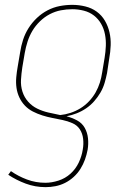

<svg xmlns="http://www.w3.org/2000/svg" viewBox="-20 -548 540 791"><path d="M168 223Q125 223 86 208.5Q47 194 14 172L25 157Q55 178 91 191.5Q127 205 167 205Q193 205 221 196Q249 187 270.5 167.5Q292 148 304.5 121.5Q317 95 321 68Q325 46 322.5 24Q320 2 309 -15Q298 -32 278.5 -40.5Q259 -49 238 -53.5Q217 -58 196 -62Q175 -66 154.5 -72.5Q134 -79 115.5 -88.5Q97 -98 83 -112.5Q69 -127 60 -146Q51 -165 48 -186Q45 -207 47 -229.5Q49 -252 53 -274L63 -333Q67 -359 75 -384Q83 -409 97.5 -432Q112 -455 132 -474Q152 -493 176 -505.5Q200 -518 226 -523Q252 -528 278 -528Q305 -528 331.5 -521.5Q358 -515 378.5 -500Q399 -485 412 -463Q425 -441 431 -415Q437 -389 436 -361.5Q435 -334 430 -307L421 -247Q417 -227 411 -206.5Q405 -186 394 -167Q383 -148 368 -131Q353 -114 334.5 -101.5Q316 -89 295.5 -81Q275 -73 254 -69Q277 -63 297.5 -52Q318 -41 329 -21.5Q340 -2 342.5 21.5Q345 45 341 69Q337 90 330 109.5Q323 129 311.5 147.5Q300 166 283.5 181Q267 196 248 205.5Q229 215 208.5 219Q188 223 168 223ZM228 -74Q249 -76 270.5 -83Q292 -90 311.5 -102Q331 -114 347 -131Q363 -148 374 -167.5Q385 -187 391.5 -208Q398 -229 401 -250L411 -310Q415 -334 416 -358.5Q417 -383 412.5 -406.5Q408 -430 396.5 -450Q385 -470 367 -484Q349 -498 325.5 -504Q302 -510 278 -510Q254 -510 230.5 -505.5Q207 -501 185 -489.5Q163 -478 144.5 -460Q126 -442 113.5 -421Q101 -400 93.5 -376.5Q86 -353 82 -330L72 -271Q68 -245 66.5 -219.5Q65 -194 72.5 -170.5Q80 -147 96 -129Q112 -111 133.5 -100.5Q155 -90 179 -84.5Q203 -79 228 -74Z"/></svg>

Font: Iosevka SS04 Thin
Style: Italic
Weight: 100
Italic angle: -9°
Monospace: yes
Designer: Belleve Invis
Foundry: Belleve Invis
Version: Version 19.0.0; ttfautohint (v1.8.4)